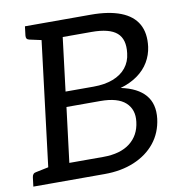

<svg xmlns="http://www.w3.org/2000/svg" viewBox="-81 -790 801 864"><g transform="rotate(-10 320.0 -358.5)"><path d="M74 0 162 -717H391Q473 -717 527 -696Q581 -675 604.5 -633.5Q628 -592 620 -530Q615 -493 596 -461Q577 -429 544 -405.5Q511 -382 466 -369Q542 -353 577 -312Q612 -271 604 -204Q596 -141 559.5 -95.5Q523 -50 463.5 -25Q404 0 328 0ZM180 -77H335Q413 -77 457.5 -111.5Q502 -146 509 -207Q516 -262 480.5 -294.5Q445 -327 366 -327H211ZM219 -396H347Q398 -396 436 -410.5Q474 -425 496 -452.5Q518 -480 522 -518Q530 -581 496 -610.5Q462 -640 381 -640H249ZM2 0 7 -41Q8 -50 12.5 -55.5Q17 -61 25 -62L102 -78L104 0ZM192 -717 171 -639 98 -655Q90 -657 87 -662Q84 -667 85 -676L90 -717Z"/></g></svg>

Font: Aleo
Style: Italic
Weight: 400
Italic angle: -7°
Designer: Alessio Laiso
Foundry: Alessio Laiso
Version: Version 2.001;gftools[0.9.29]